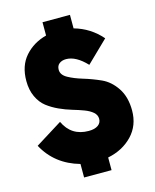

<svg xmlns="http://www.w3.org/2000/svg" viewBox="-131 -916 871 1081"><g transform="rotate(-15 304.5 -375.5)"><path d="M581.2 -217.5Q581.2 -130 525.6 -71.9Q470 -13.8 382.5 3.8V77.5H222.5V-1.2Q81.2 -41.2 16.2 -162.5L172.5 -260Q215 -168.8 316.2 -168.8Q351.2 -168.8 370.6 -182.5Q390 -196.2 390 -220Q390 -242.5 371.2 -258.8Q352.5 -275 322.5 -286.2Q292.5 -297.5 256.2 -308.1Q220 -318.8 183.1 -335.6Q146.2 -352.5 116.2 -375.6Q86.2 -398.8 67.5 -438.8Q48.8 -478.8 48.8 -531.2Q48.8 -620 97.5 -675Q146.2 -730 222.5 -750V-827.5H382.5V-748.8Q476.2 -722.5 540 -648.8L415 -527.5Q353.8 -592.5 296.2 -592.5Q272.5 -592.5 256.9 -580.6Q241.2 -568.8 241.2 -545Q241.2 -515 276.2 -495.6Q311.2 -476.2 361.2 -461.2Q411.2 -446.2 461.2 -423.8Q511.2 -401.2 546.2 -348.8Q581.2 -296.2 581.2 -217.5Z"/></g></svg>

Font: Now Black
Style: Regular
Weight: 900
Designer: Alfredo Marco Pradil
Foundry: Alfredo Marco Pradil
Version: Version 1.002;PS 001.002;hotconv 1.0.88;makeotf.lib2.5.64775